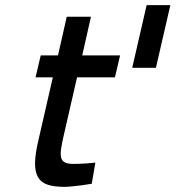

<svg xmlns="http://www.w3.org/2000/svg" viewBox="-20 -714 681 745"><path d="M279 -414 229 -196Q221 -162 217.5 -139.5Q214 -117 217 -103.5Q220 -90 231.5 -84Q243 -78 264 -78Q275 -78 289 -78.5Q303 -79 317 -80Q333 -81 350 -83L336 -1Q316 2 297 5Q280 7 262 9Q244 11 231 11Q190 11 164.5 2.5Q139 -6 127 -27.5Q115 -49 116 -84.5Q117 -120 130 -174L185 -414H118L138 -499H205L239 -649H333L299 -499H446L426 -414ZM585 -451H493L549 -694H641Z"/></svg>

Font: Panefresco 600wt
Style: Italic
Weight: 600
Foundry: Campivisivi & Chank Co
Version: Version 1.000